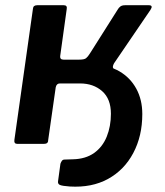

<svg xmlns="http://www.w3.org/2000/svg" viewBox="-20 -550 630 734"><path d="M46 0Q33 0 35 -15L106 -517Q107 -530 122 -530H224Q238 -530 235 -515L210 -335Q209 -322 223 -322H283Q302 -322 309 -327.5Q316 -333 324 -346L429 -512Q434 -521 440.5 -525.5Q447 -530 458 -530H549Q567 -530 555 -512L416 -308Q412 -301 411.5 -295Q411 -289 418 -285L281 -231H209Q196 -231 193 -216L164 -13Q164 0 148 0ZM247 163Q218 161 209 157Q200 153 202 142L211 76Q213 70 216.5 65Q220 60 227 60L258 59Q307 58 339.5 35Q372 12 388 -27.5Q404 -67 404 -115Q404 -172 370.5 -201.5Q337 -231 286 -231H236L244 -301H339Q396 -301 437 -277Q478 -253 501 -211Q524 -169 524 -114Q524 -30 489.5 35Q455 100 393 134Q331 168 247 163Z"/></svg>

Font: Libre Franklin SemiBold
Style: Italic
Weight: 600
Italic angle: -8°
Designer: Pablo Impallari, Rodrigo Fuenzalida, Nhung Nguyen
Foundry: Impallari Type
Version: Version 3.000